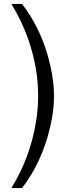

<svg xmlns="http://www.w3.org/2000/svg" viewBox="-20 -749 373 981"><path d="M92.8 211.9H38.1Q134.8 55.2 164.1 -127.9Q174.8 -192.9 174.8 -257.8Q174.8 -315.9 167 -375Q139.2 -564 38.1 -729H92.8Q196.8 -592.8 236.8 -415Q255.9 -334 255.9 -257.8Q255.9 -181.2 235.8 -98.1Q194.8 78.1 92.8 211.9Z"/></svg>

Font: SolaimanLipi
Style: Normal
Weight: 400
Designer: Solaiman Karim
Foundry: Al Mamun Sumon
Version: Version 2.000